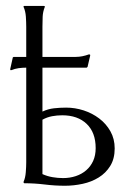

<svg xmlns="http://www.w3.org/2000/svg" viewBox="-20 -605 416 636"><path d="M120.6 -380.9V-235.4Q139.2 -244.1 158.9 -246.3Q178.7 -248.5 199.2 -248.5Q228.5 -248.5 257.1 -239.3Q285.6 -230 308.6 -212.6Q331.5 -195.3 345.7 -170.2Q359.9 -145 359.9 -113.3Q359.9 -79.1 345.2 -55.4Q330.6 -31.7 306.9 -17.1Q283.2 -2.4 253.9 3.9Q224.6 10.3 195.3 10.3Q161.6 10.3 127.9 6.1Q94.2 2 60.5 2L58.1 0V-2.9Q64 -16.1 65.4 -34.4Q66.9 -52.7 66.9 -67.4V-380.9Q54.2 -380.9 41.7 -379.2Q29.3 -377.4 17.6 -372.6H14.6L13.7 -375.5L22.5 -415L25.4 -416.5H66.9V-516.1Q66.9 -531.2 65.7 -549.6Q64.5 -567.9 58.1 -582V-584.5L59.6 -585.4H125Q125.5 -585.4 126.7 -585Q127.9 -584.5 128.4 -584.5V-582Q122.1 -566.4 121.3 -549.6Q120.6 -532.7 120.6 -516.1V-416.5H230.5Q241.7 -416.5 252.7 -418.7Q263.7 -420.9 274.4 -424.8L278.3 -424.3Q278.3 -421.9 278.8 -420.9L270 -383.3L267.1 -380.9ZM120.6 -28.3Q136.7 -21 154.1 -18.1Q171.4 -15.1 189 -15.1Q211.4 -15.1 231.2 -21.7Q251 -28.3 265.6 -41Q280.3 -53.7 288.6 -72Q296.9 -90.3 296.9 -114.3Q296.9 -166 267.1 -194.6Q237.3 -223.1 186 -223.1Q168.9 -223.1 152.3 -220Q135.7 -216.8 120.6 -208.5Z"/></svg>

Font: CAT Linz
Style: Regular
Weight: 400
Designer: Peter Wiegel
Foundry: Peter Wiegel
Version: Version 1.08